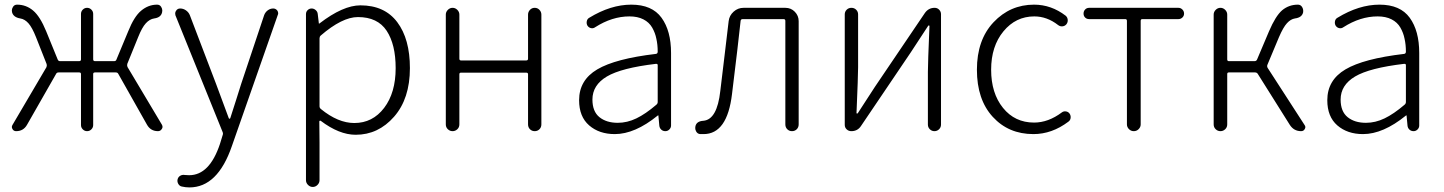

<svg xmlns="http://www.w3.org/2000/svg" viewBox="-20 -567 6241 830"><path d="M530.3 -291Q528.3 -284.2 531.2 -277.3L679.7 -28.3Q682.6 -23.4 682.6 -18.6Q682.6 -13.7 679.7 -9.8Q673.8 0 663.1 0Q630.9 0 615.2 -28.3L491.2 -248Q488.3 -253.9 480.5 -253.9H390.6Q382.8 -253.9 382.8 -247.1V-26.4Q382.8 -15.6 375 -7.8Q367.2 0 356.4 0Q345.7 0 337.9 -7.8Q330.1 -15.6 330.1 -26.4V-247.1Q330.1 -253.9 322.3 -253.9H233.4Q225.6 -253.9 222.7 -248L96.7 -27.3Q81.1 0 49.8 0Q39.1 0 34.2 -8.8Q31.2 -13.7 31.2 -18.1Q31.2 -22.5 34.2 -27.3L180.7 -276.4Q183.6 -283.2 181.6 -290L135.7 -406.2Q119.1 -448.2 103 -466.3Q86.9 -484.4 67.4 -487.3Q38.1 -492.2 32.2 -513.7Q31.2 -517.6 31.2 -521.5Q31.2 -529.3 36.1 -537.1Q42 -546.9 53.7 -546.9Q92.8 -546.9 123 -521.5Q153.3 -496.1 179.7 -431.6L229.5 -309.6Q232.4 -302.7 239.3 -302.7H322.3Q330.1 -302.7 330.1 -310.5V-506.8Q330.1 -517.6 337.9 -525.4Q345.7 -533.2 356.4 -533.2Q367.2 -533.2 375 -525.4Q382.8 -517.6 382.8 -506.8V-310.5Q382.8 -302.7 390.6 -302.7H473.6Q481.4 -302.7 483.4 -309.6L534.2 -431.6Q559.6 -495.1 589.8 -520.5Q621.1 -546.9 659.2 -546.9Q670.9 -546.9 676.8 -537.1Q681.6 -529.3 681.6 -521.5Q681.6 -517.6 680.7 -513.7Q675.8 -491.2 646.5 -487.3Q627 -484.4 610.4 -466.3Q593.8 -448.2 577.1 -406.2Z M798.8 243.2Q782.2 243.2 765.6 239.3Q755.9 237.3 750.5 227.5Q745.1 217.8 748 207Q751 197.3 759.8 192.4Q768.6 187.5 779.3 189.5Q789.1 190.4 797.9 190.4Q885.7 190.4 930.7 55.7L942.4 17.6Q945.3 10.7 942.4 3.9L738.3 -501Q737.3 -504.9 737.3 -508.8Q737.3 -515.6 741.2 -520.5Q747.1 -530.3 758.8 -530.3Q772.5 -530.3 784.2 -522Q795.9 -513.7 800.8 -501L914.1 -204.1Q960.9 -77.1 968.8 -56.6Q969.7 -53.7 972.2 -53.7Q974.6 -53.7 975.6 -56.6Q984.4 -83 1000.5 -134.3Q1016.6 -185.5 1022.5 -204.1L1122.1 -502Q1127 -514.6 1137.7 -522.5Q1148.4 -530.3 1161.1 -530.3Q1171.9 -530.3 1178.7 -521.5Q1182.6 -515.6 1182.6 -509.8Q1182.6 -505.9 1180.7 -502L982.4 64.5Q920.9 243.2 798.8 243.2Z M1302.7 211.9V-505.9Q1302.7 -516.6 1310.1 -523.4Q1317.4 -530.3 1327.1 -530.3Q1336.9 -530.3 1344.7 -523.4Q1352.5 -516.6 1353.5 -506.8L1358.4 -465.8Q1358.4 -464.8 1359.4 -464.8Q1360.4 -464.8 1361.3 -465.8Q1462.9 -543.9 1538.1 -543.9Q1642.6 -543.9 1697.3 -471.2Q1752 -398.4 1752 -272.5Q1752 -140.6 1683.6 -62.5Q1615.2 15.6 1517.6 15.6Q1446.3 15.6 1366.2 -44.9Q1364.3 -45.9 1362.3 -44.9Q1360.4 -43.9 1360.4 -42L1361.3 48.8V211.9Q1361.3 223.6 1352.5 232.4Q1343.8 241.2 1332 241.2Q1320.3 241.2 1311.5 232.4Q1302.7 223.6 1302.7 211.9ZM1511.7 -35.2Q1590.8 -35.2 1640.6 -100.6Q1690.4 -166 1690.4 -272.5Q1690.4 -375 1651.4 -434.1Q1612.3 -493.2 1527.3 -493.2Q1459 -493.2 1366.2 -413.1Q1361.3 -408.2 1361.3 -401.4V-107.4Q1361.3 -100.6 1367.2 -95.7Q1441.4 -35.2 1511.7 -35.2Z M1907.2 -29.3V-503.9Q1907.2 -515.6 1916 -524.4Q1924.8 -533.2 1936.5 -533.2Q1948.2 -533.2 1957 -524.4Q1965.8 -515.6 1965.8 -503.9V-313.5Q1965.8 -305.7 1972.7 -305.7H2254.9Q2262.7 -305.7 2262.7 -313.5V-503.9Q2262.7 -515.6 2271 -524.4Q2279.3 -533.2 2291.5 -533.2Q2303.7 -533.2 2312 -524.4Q2320.3 -515.6 2320.3 -503.9V-29.3Q2320.3 -16.6 2312 -8.3Q2303.7 0 2291.5 0Q2279.3 0 2271 -8.3Q2262.7 -16.6 2262.7 -29.3V-246.1Q2262.7 -252.9 2254.9 -252.9H1972.7Q1965.8 -252.9 1965.8 -246.1V-29.3Q1965.8 -16.6 1957 -8.3Q1948.2 0 1936.5 0Q1924.8 0 1916 -8.3Q1907.2 -16.6 1907.2 -29.3Z M2637.7 12.7Q2570.3 12.7 2526.9 -24.9Q2483.4 -62.5 2483.4 -133.8Q2483.4 -220.7 2562 -267.1Q2640.6 -313.5 2815.4 -334Q2823.2 -335 2823.2 -343.8Q2823.2 -374 2817.4 -399.4Q2812.5 -424.8 2799.3 -447.8Q2786.1 -470.7 2761.2 -483.4Q2736.3 -496.1 2701.2 -496.1Q2626 -496.1 2552.7 -449.2Q2544.9 -443.4 2535.2 -445.3Q2525.4 -447.3 2519.5 -456.1Q2514.6 -464.8 2516.6 -475.1Q2518.6 -485.4 2527.3 -490.2Q2620.1 -546.9 2709 -546.9Q2798.8 -546.9 2839.8 -490.2Q2880.9 -433.6 2880.9 -337.9V-24.4Q2880.9 -14.6 2873.5 -7.3Q2866.2 0 2856.4 0Q2845.7 0 2838.4 -6.8Q2831.1 -13.7 2830.1 -24.4L2826.2 -67.4Q2826.2 -68.4 2825.2 -68.4Q2824.2 -68.4 2823.2 -67.4Q2724.6 12.7 2637.7 12.7ZM2650.4 -36.1Q2691.4 -36.1 2731 -55.2Q2770.5 -74.2 2817.4 -114.3Q2823.2 -119.1 2823.2 -126V-285.2Q2823.2 -291 2817.4 -291Q2816.4 -291 2815.4 -291Q2666 -273.4 2603.5 -236.3Q2541 -199.2 2541 -136.7Q2541 -85 2571.3 -60.5Q2601.6 -36.1 2650.4 -36.1Z M3021.5 12.7Q3013.7 12.7 3006.8 12.7Q2995.1 11.7 2989.3 1Q2985.4 -5.9 2985.4 -13.7Q2985.4 -17.6 2986.3 -21.5Q2991.2 -43 3020.5 -44.9Q3080.1 -49.8 3093.8 -173.8Q3100.6 -231.4 3113.3 -335.9Q3126 -440.4 3129.9 -475.6Q3132.8 -500 3151.4 -516.6Q3169.9 -533.2 3194.3 -533.2H3375Q3399.4 -533.2 3416 -516.1Q3432.6 -499 3432.6 -475.6V-29.3Q3432.6 -16.6 3424.3 -8.3Q3416 0 3403.8 0Q3391.6 0 3383.3 -8.3Q3375 -16.6 3375 -29.3V-476.6Q3375 -484.4 3367.2 -484.4H3190.4Q3182.6 -484.4 3181.6 -476.6Q3171.9 -383.8 3144.5 -161.1Q3124 12.7 3021.5 12.7Z M3660.2 0Q3648.4 0 3640.1 -7.8Q3631.8 -15.6 3631.8 -27.3V-504.9Q3631.8 -516.6 3640.1 -524.9Q3648.4 -533.2 3660.6 -533.2Q3672.9 -533.2 3681.2 -524.9Q3689.5 -516.6 3689.5 -504.9V-276.4Q3689.5 -240.2 3682.6 -78.1Q3682.6 -76.2 3685.1 -76.2Q3687.5 -76.2 3688.5 -78.1Q3699.2 -94.7 3725.6 -135.3Q3752 -175.8 3762.7 -192.4L3977.5 -509.8Q3993.2 -533.2 4020.5 -533.2Q4032.2 -533.2 4040 -524.9Q4047.9 -516.6 4047.9 -505.9V-28.3Q4047.9 -16.6 4039.6 -8.3Q4031.2 0 4019.5 0Q4007.8 0 3999.5 -8.3Q3991.2 -16.6 3991.2 -28.3V-255.9Q3991.2 -293 3998 -454.1Q3998 -457 3995.6 -457Q3993.2 -457 3992.2 -455.1Q3976.6 -431.6 3918 -341.8L3702.1 -22.5Q3687.5 0 3660.2 0Z M4447.3 12.7Q4339.8 12.7 4271.5 -62Q4203.1 -136.7 4203.1 -265.6Q4203.1 -394.5 4274.9 -470.7Q4346.7 -546.9 4450.2 -546.9Q4524.4 -546.9 4586.9 -499Q4594.7 -492.2 4595.7 -481.4Q4596.7 -470.7 4589.8 -461.9Q4583 -454.1 4572.8 -453.1Q4562.5 -452.1 4553.7 -459Q4505.9 -496.1 4451.2 -496.1Q4371.1 -496.1 4317.9 -431.6Q4264.6 -367.2 4264.6 -265.6Q4264.6 -164.1 4315.9 -100.6Q4367.2 -37.1 4450.2 -37.1Q4511.7 -37.1 4570.3 -81.1Q4578.1 -86.9 4587.9 -85.4Q4597.7 -84 4603.5 -76.2Q4608.4 -69.3 4608.4 -60.5Q4608.4 -47.9 4598.6 -41Q4527.3 12.7 4447.3 12.7Z M4851.6 -29.3V-476.6Q4851.6 -484.4 4844.7 -484.4H4688.5Q4677.7 -484.4 4670.9 -491.2Q4664.1 -498 4664.1 -508.3Q4664.1 -518.6 4670.9 -525.9Q4677.7 -533.2 4688.5 -533.2H5074.2Q5084 -533.2 5091.3 -525.9Q5098.6 -518.6 5098.6 -508.3Q5098.6 -498 5091.3 -491.2Q5084 -484.4 5074.2 -484.4H4918Q4911.1 -484.4 4911.1 -476.6V-29.3Q4911.1 -17.6 4902.3 -8.8Q4893.6 0 4881.3 0Q4869.1 0 4860.4 -8.8Q4851.6 -17.6 4851.6 -29.3Z M5459 -287.1Q5456.1 -280.3 5460 -273.4L5619.1 -27.3Q5623 -22.5 5623 -17.6Q5623 -13.7 5620.1 -8.8Q5615.2 0 5604.5 0Q5573.2 0 5555.7 -27.3L5417 -248Q5413.1 -253.9 5405.3 -253.9H5292Q5285.2 -253.9 5285.2 -247.1V-29.3Q5285.2 -16.6 5276.4 -8.3Q5267.6 0 5255.9 0Q5244.1 0 5235.4 -8.3Q5226.6 -16.6 5226.6 -29.3V-503.9Q5226.6 -515.6 5235.4 -524.4Q5244.1 -533.2 5255.9 -533.2Q5267.6 -533.2 5276.4 -524.4Q5285.2 -515.6 5285.2 -503.9V-310.5Q5285.2 -302.7 5292 -302.7H5403.3Q5411.1 -302.7 5414.1 -309.6L5465.8 -431.6Q5494.1 -498 5522.5 -522.5Q5551.8 -546.9 5590.8 -546.9Q5602.5 -546.9 5608.9 -536.6Q5615.2 -526.4 5613.3 -513.7Q5608.4 -491.2 5578.1 -487.3Q5559.6 -484.4 5543.5 -466.8Q5527.3 -449.2 5508.8 -406.2Z M5872.1 12.7Q5804.7 12.7 5761.2 -24.9Q5717.8 -62.5 5717.8 -133.8Q5717.8 -220.7 5796.4 -267.1Q5875 -313.5 6049.8 -334Q6057.6 -335 6057.6 -343.8Q6057.6 -374 6051.8 -399.4Q6046.9 -424.8 6033.7 -447.8Q6020.5 -470.7 5995.6 -483.4Q5970.7 -496.1 5935.5 -496.1Q5860.4 -496.1 5787.1 -449.2Q5779.3 -443.4 5769.5 -445.3Q5759.8 -447.3 5753.9 -456.1Q5749 -464.8 5751 -475.1Q5752.9 -485.4 5761.7 -490.2Q5854.5 -546.9 5943.4 -546.9Q6033.2 -546.9 6074.2 -490.2Q6115.2 -433.6 6115.2 -337.9V-24.4Q6115.2 -14.6 6107.9 -7.3Q6100.6 0 6090.8 0Q6080.1 0 6072.8 -6.8Q6065.4 -13.7 6064.5 -24.4L6060.5 -67.4Q6060.5 -68.4 6059.6 -68.4Q6058.6 -68.4 6057.6 -67.4Q5959 12.7 5872.1 12.7ZM5884.8 -36.1Q5925.8 -36.1 5965.3 -55.2Q6004.9 -74.2 6051.8 -114.3Q6057.6 -119.1 6057.6 -126V-285.2Q6057.6 -291 6051.8 -291Q6050.8 -291 6049.8 -291Q5900.4 -273.4 5837.9 -236.3Q5775.4 -199.2 5775.4 -136.7Q5775.4 -85 5805.7 -60.5Q5835.9 -36.1 5884.8 -36.1Z"/></svg>

Font: Gen Jyuu Gothic P Light
Style: Regular
Weight: 200
Designer: [Source Han Sans]
Ryoko NISHIZUKA  (kana & ideographs); Paul D. Hunt (Latin, Greek & Cyrillic); Wenlong ZHANG  (bopomofo
Version: Version 1.002.20150607